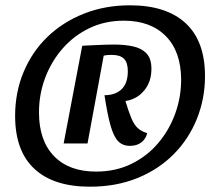

<svg xmlns="http://www.w3.org/2000/svg" viewBox="-20 -696 825 724"><path d="M319 8Q182 8 109.5 -59.5Q37 -127 37 -259Q37 -348 69 -424.5Q101 -501 159 -557Q217 -613 296.5 -644.5Q376 -676 470 -676Q607 -676 680 -608.5Q753 -541 753 -409Q753 -324 722.5 -248Q692 -172 635 -114.5Q578 -57 498 -24.5Q418 8 319 8ZM342 -49Q417 -49 476.5 -78.5Q536 -108 577.5 -157.5Q619 -207 641 -268.5Q663 -330 663 -395Q663 -501 605.5 -559.5Q548 -618 447 -618Q376 -618 317.5 -590Q259 -562 216.5 -513.5Q174 -465 150.5 -403Q127 -341 127 -272Q127 -166 183.5 -107.5Q240 -49 342 -49ZM470 -146Q443 -146 426 -163Q409 -180 397 -222Q385 -264 374 -337Q415 -337 438.5 -359.5Q462 -382 462 -428Q462 -460 447.5 -474.5Q433 -489 402 -489Q394 -489 386.5 -488.5Q379 -488 371 -486L310 -155H220L290 -523Q295 -524 309.5 -524.5Q324 -525 343 -526Q362 -527 380.5 -527.5Q399 -528 410 -528Q450 -528 482 -521Q514 -514 532.5 -494.5Q551 -475 551 -436Q551 -388 524 -355Q497 -322 453 -315Q465 -275 475.5 -250Q486 -225 500 -212.5Q514 -200 535 -194Q530 -172 513 -159Q496 -146 470 -146Z"/></svg>

Font: Sansita Swashed Light Medium
Style: Regular
Weight: 500
Version: Version 1.003